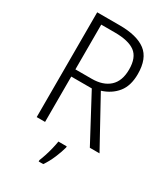

<svg xmlns="http://www.w3.org/2000/svg" viewBox="-225 -906 988 1133"><g transform="rotate(30 269.0 -339.5)"><path d="M244 -807Q362 -807 421.5 -762Q481 -717 481 -611Q481 -531 443 -484Q405 -437 341 -417L519 -93H453L288 -402H148V-93H91V-807ZM240 -756H148V-451H259Q336 -451 379.5 -490.5Q423 -530 423 -609Q423 -690 378.5 -723Q334 -756 240 -756ZM331 -24Q322 10 304 52.5Q286 95 263 128H232V118Q239 102 248 74.5Q257 47 264 18Q271 -11 274 -32H331Z"/></g></svg>

Font: Noto Sans Telugu UI SemiCondensed Light
Style: Regular
Weight: 300
Width: 4
Designer: Jelle Bosma - Monotype Design Team
Foundry: Monotype Imaging Inc.
Version: Version 2.005; ttfautohint (v1.8.4.7-5d5b)